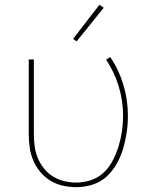

<svg xmlns="http://www.w3.org/2000/svg" viewBox="-20 -766 640 794"><path d="M296 8Q268 8 240.5 2Q213 -4 189 -18.5Q165 -33 147 -54.5Q129 -76 118 -101.5Q107 -127 103 -154.5Q99 -182 99 -210V-520H120V-210Q120 -185 123.5 -160Q127 -135 136.5 -112Q146 -89 162 -69Q178 -49 199.5 -36Q221 -23 245.5 -17Q270 -11 295 -11Q327 -11 357.5 -21.5Q388 -32 410.5 -54Q433 -76 447.5 -104.5Q462 -133 471 -163Q480 -193 484.5 -224.5Q489 -256 489 -288Q489 -349 471 -408.5Q453 -468 419 -519L436 -530Q472 -477 490.5 -414.5Q509 -352 509 -287Q509 -253 504 -219Q499 -185 489.5 -152.5Q480 -120 463 -89.5Q446 -59 421 -36Q396 -13 363 -2.5Q330 8 296 8ZM297 -595 282 -605 391 -746 409 -734Z"/></svg>

Font: Zed Sans Thin Extended
Style: Regular
Weight: 100
Width: 7
Designer: Belleve Invis
Foundry: Belleve Invis
Version: Version 1.0.0; ttfautohint (v1.8.4)